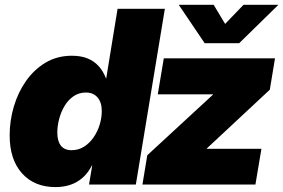

<svg xmlns="http://www.w3.org/2000/svg" viewBox="-20 -764 1172 795"><path d="M210 10.7Q122.6 10.7 71.3 -46.1Q20 -103 20 -203.6Q20 -264.6 37.4 -323.2Q54.7 -381.8 88.1 -429.2Q121.6 -476.6 169.2 -504.9Q216.8 -533.2 277.8 -533.2Q315.4 -533.2 342.8 -522Q370.1 -510.7 388.9 -489.7Q407.7 -468.8 418.5 -439.9H419.9L466.8 -727.5H662.6L542.5 0H348.6L361.8 -78.6H360.4Q344.2 -47.4 321.5 -27.6Q298.8 -7.8 270.5 1.5Q242.2 10.7 210 10.7ZM276.4 -142.1Q305.2 -142.1 328.1 -156.7Q351.1 -171.4 367.7 -195.6Q384.3 -219.7 392.8 -248Q401.4 -276.4 401.4 -304.2Q401.4 -340.3 383.8 -360.6Q366.2 -380.9 335.9 -380.9Q306.6 -380.9 284.4 -365.5Q262.2 -350.1 247.3 -325.2Q232.4 -300.3 224.9 -271.2Q217.3 -242.2 217.3 -214.4Q217.3 -180.2 231.9 -161.1Q246.6 -142.1 276.4 -142.1ZM569.8 0 589.8 -121.1 861.8 -372.1V-373.5H633.3L658.2 -522.5H1118.7L1097.2 -392.6L836.4 -149.4L835.9 -147.9H1062.5L1037.6 0ZM864.7 -744.1 912.1 -665 988.3 -744.1H1131.8V-743.2L970.2 -585H827.6L720.7 -743.2V-744.1Z"/></svg>

Font: Inter 28pt Black
Style: Italic
Weight: 900
Italic angle: -9.3988°
Designer: Rasmus Andersson
Foundry: rsms
Version: Version 4.001;git-66647c0bb